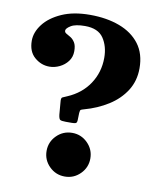

<svg xmlns="http://www.w3.org/2000/svg" viewBox="-86 -827 749 914"><g transform="rotate(10 288.0 -370.5)"><path d="M171 -665.5Q171 -657 180 -652Q189 -647 201 -639.8Q213 -632.5 222 -618Q231 -603.5 231 -576.5Q231 -548 215.2 -527.2Q199.5 -506.5 175.5 -495Q151.5 -483.5 126.5 -483.5Q86.5 -483.5 54.8 -511Q23 -538.5 23 -591Q23 -632 52.8 -670.8Q82.5 -709.5 139 -734.8Q195.5 -760 275.5 -760Q356 -760 418.2 -736.8Q480.5 -713.5 515.8 -667Q551 -620.5 551 -550Q551 -489 521 -441.8Q491 -394.5 439.5 -362Q388 -329.5 324.5 -312Q313.5 -309 309.8 -306.8Q306 -304.5 305 -291L304 -256.5Q303.5 -243.5 297.5 -241Q291.5 -238.5 278.5 -238.5H249Q227.5 -238.5 221.8 -242.8Q216 -247 213.5 -266L208.5 -326Q206 -346.5 213.2 -349.8Q220.5 -353 235.5 -359.5Q302.5 -388 339.8 -444Q377 -500 377 -570Q377 -625.5 350.8 -664.5Q324.5 -703.5 261 -703.5Q214.5 -703.5 192.8 -690Q171 -676.5 171 -665.5ZM183.5 -86.5Q183.5 -130 214.5 -161Q245.5 -192 289.5 -192Q333 -192 364 -161Q395 -130 395 -86.5Q395 -43 364 -12Q333 19 289.5 19Q245.5 19 214.5 -12Q183.5 -43 183.5 -86.5Z"/></g></svg>

Font: Besley* Heavy
Style: Regular
Weight: 800
Designer: Owen Earl
Foundry: indestructible type*
Version: Version 3.000; ttfautohint (v1.8.3)